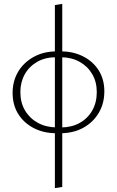

<svg xmlns="http://www.w3.org/2000/svg" viewBox="-20 -681 604 990"><path d="M263 289V-655L301 -661V283ZM271 6Q206 6 155 -20Q104 -46 74.5 -92.5Q45 -139 45 -202Q45 -263 73.5 -311Q102 -359 153.5 -387.5Q205 -416 271 -416V-386Q213 -386 171.5 -362Q130 -338 107.5 -297.5Q85 -257 85 -206Q85 -152 109 -111.5Q133 -71 174.5 -48Q216 -25 271 -24ZM295 6V-24Q349 -24 390.5 -47Q432 -70 455.5 -111Q479 -152 479 -206Q479 -259 455.5 -299Q432 -339 391 -362Q350 -385 295 -386V-416Q358 -416 409 -390Q460 -364 489 -318Q518 -272 518 -210Q518 -148 489.5 -99.5Q461 -51 411 -23Q361 5 295 6Z"/></svg>

Font: Ysabeau Office ExtraLight
Style: Regular
Weight: 250
Designer: Christian Thalmann (Catharsis Fonts)
Version: Version 2.001;gftools[0.9.30]; featfreeze: tnum,lnum,ss02